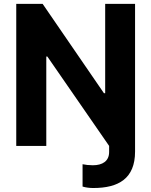

<svg xmlns="http://www.w3.org/2000/svg" viewBox="-20 -747 775 983"><path d="M63.2 0H217V-457.7H222.3L538.7 0V31.2C538.7 77.8 505 99.1 455.3 99.1C436.4 99.1 416.5 96.9 402.7 93.8V208.1C419 213.4 440.3 215.6 457.7 215.6C586.3 215.6 671.5 167.6 671.5 29.1V-727.3H518.5V-269.9H512.1L198.2 -727.3H63.2Z"/></svg>

Font: Inter-Hewn
Style: Bold
Weight: 700
Designer: Rasmus Andersson
Foundry: rsms
Version: Version 3.012;git-f93a4a705